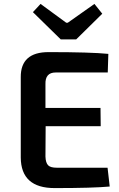

<svg xmlns="http://www.w3.org/2000/svg" viewBox="-20 -958 605 980"><path d="M148 -896 187 -938 318 -842H326L462 -938L502 -888L369 -757H290ZM264 -588Q210 -588 212 -528V-407H493L494 -314H213L212 -159Q213 -127 226 -114Q238 -102 269 -102H529L540 -6Q456 2 259 2Q87 2 86 -154V-564Q85 -692 228 -692Q443 -692 533 -683L530 -588Z"/></svg>

Font: Taylor Sans Upright Semi Bold
Style: Regular
Weight: 600
Italic angle: -8°
Designer: Natanael Gama
Version: Version 1.001 September 8, 2015